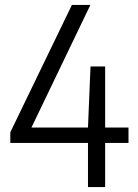

<svg xmlns="http://www.w3.org/2000/svg" viewBox="-20 -760 560 780"><path d="M21.9 -179.4V-222.6L272.1 -740H347.2L98.1 -221.8L86.2 -241.8H502V-179.4ZM337.4 0V-241.8L347.7 -490H407.2V0Z"/></svg>

Font: Encode Sans SC Condensed Thin
Style: Regular
Weight: 100
Width: 3
Designer: Multiple Designers
Foundry: Impallari Type
Version: Version 3.002